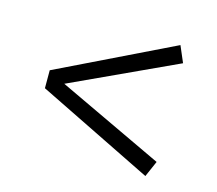

<svg xmlns="http://www.w3.org/2000/svg" viewBox="-67 -611 631 558"><g transform="rotate(15 248.5 -332.0)"><path d="M433 -480 115 -333 433 -183 412 -135 64 -306V-360L412 -529Z"/></g></svg>

Font: Fira Sans Light
Style: Regular
Weight: 300
Designer: bBox Type GmbH & Carrois Corporate GbR & Edenspiekermann AG
Foundry: bBox Type GmbH & Carrois Corporate GbR & Edenspiekermann AG
Version: Version 4.301